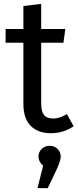

<svg xmlns="http://www.w3.org/2000/svg" viewBox="-20 -677 401 993"><path d="M361 -24Q308 12 243 12Q176 12 138.5 -26.5Q101 -65 101 -138V-456H9V-527H101V-646L193 -657V-527H318L308 -456H193V-142Q193 -101 207.5 -82.5Q222 -64 256 -64Q289 -64 326 -87ZM294 133Q294 156 268 210L227 296H174L203 180Q179 159 179 133Q179 109 196 93Q213 77 237 77Q261 77 277.5 93Q294 109 294 133Z"/></svg>

Font: Fira Sans
Style: Regular
Weight: 400
Designer: Carrois Corporate & Edenspiekermann AG
Foundry: Carrois Corporate GbR & Edenspiekermann AG
Version: Version 4.106;PS 004.106;hotconv 1.0.70;makeotf.lib2.5.58329